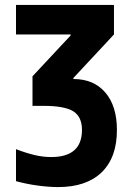

<svg xmlns="http://www.w3.org/2000/svg" viewBox="-20 -750 540 780"><path d="M216 10Q180 10 134.5 4Q89 -2 45 -14V-144Q87 -128 121 -120Q155 -112 188 -112Q313 -112 313 -222Q313 -276 277.5 -298Q242 -320 156 -320H112V-440L267 -606V-610H45V-730H443V-610L278 -433V-429Q361 -429 408 -374Q455 -319 455 -222Q455 -110 393 -50Q331 10 216 10Z"/></svg>

Font: M PLUS 1 Code
Style: Regular
Weight: 400
Designer: Coji Morishita
Foundry: UNDERFOREST DESIGN
Version: Version 1.005